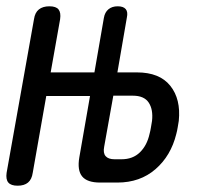

<svg xmlns="http://www.w3.org/2000/svg" viewBox="-34 -580 654 610"><path d="M252 -275H113L70 -31Q67 -10 55 0Q43 10 22 10Q1 10 -7.5 0Q-16 -10 -13 -31L74 -519Q77 -540 89.5 -550Q102 -560 123 -560Q144 -560 152 -550Q160 -540 157 -519L127 -350H266L296 -523Q299 -541 310.5 -550.5Q322 -560 340 -560Q358 -560 365.5 -551Q373 -542 369 -524L339 -350H401Q473 -350 507 -307.5Q541 -265 534 -196Q532 -185 530.5 -175Q529 -165 526 -154Q509 -85 460 -42.5Q411 0 339 0H284Q243 0 227 -19.5Q211 -39 218 -80ZM326 -276 297 -114Q293 -94 301.5 -84Q310 -74 330 -74H352Q388 -74 410.5 -96Q433 -118 441 -154Q444 -165 445.5 -175Q447 -185 449 -196Q453 -232 438.5 -254Q424 -276 388 -276Z"/></svg>

Font: Maple Mono
Style: Italic
Weight: 400
Italic angle: -10°
Monospace: yes
Designer: subframe7536
Version: Version 7.300